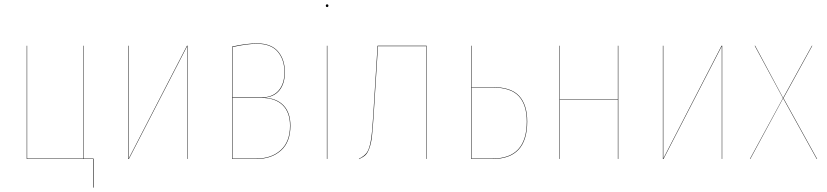

<svg xmlns="http://www.w3.org/2000/svg" viewBox="-20 -726 3777 877"><path d="M361.8 -2H407.2V130.9H404.8V0H102.1V-517.1H104V-2H359.9V-517.1H361.8Z M836.9 -517.1V0H835V-394V-515.1L568.8 0H565.9V-517.1H567.9V-121.1V-2L834 -517.1Z M1182.6 -279.8Q1241.2 -278.8 1273.9 -245.8Q1306.6 -212.9 1306.6 -151.9Q1306.6 -77.1 1263.4 -38.6Q1220.2 0 1152.3 0H1040.5V-513.2Q1104.5 -527.8 1154.3 -527.8Q1218.3 -527.8 1249.8 -491.2Q1281.2 -454.6 1281.2 -396Q1281.2 -343.3 1255.6 -312.5Q1230 -281.7 1182.6 -279.8ZM1154.3 -525.9Q1106.9 -525.9 1042.5 -511.2V-280.8H1172.4Q1224.6 -280.8 1252 -311.8Q1279.3 -342.8 1279.3 -396Q1279.3 -453.6 1248.5 -489.7Q1217.8 -525.9 1154.3 -525.9ZM1152.3 -2Q1219.7 -2 1262.2 -40.3Q1304.7 -78.6 1304.7 -151.9Q1304.7 -212.9 1271 -245.8Q1237.3 -278.8 1174.3 -278.8H1042.5V-2Z M1480 -700.2Q1480 -693.8 1474.1 -693.8Q1468.3 -693.8 1468.3 -700.2Q1468.3 -706.1 1474.1 -706.1Q1480 -706.1 1480 -700.2ZM1475.1 -517.1V0H1473.1V-517.1Z M1704.6 -517.1H1928.7V0H1926.8V-515.1H1706.5L1686.5 -195.8Q1682.6 -135.7 1679 -103.5Q1675.3 -71.3 1667.2 -49.1Q1659.2 -26.9 1649.2 -17.6Q1639.2 -8.3 1619.6 1V-1Q1644.5 -13.2 1655.8 -29.3Q1667 -45.4 1673.6 -82Q1680.2 -118.7 1684.6 -195.8Z M2230.5 -328.1Q2314.5 -328.1 2351.3 -287.8Q2388.2 -247.6 2388.2 -170.9Q2388.2 0 2230.5 0H2132.3V-517.1H2134.3V-328.1ZM2230.5 -2Q2386.2 -2 2386.2 -170.9Q2386.2 -246.6 2349.9 -286.4Q2313.5 -326.2 2230.5 -326.2H2134.3V-2Z M2802.2 0V-271H2537.1V0H2535.2V-517.1H2537.1V-272.9H2802.2V-517.1H2804.2V0Z M3278.8 -517.1V0H3276.9V-394V-515.1L3010.7 0H3007.8V-517.1H3009.8V-121.1V-2L3275.9 -517.1Z M3558.6 -277.8 3712.4 0H3710.4L3557.1 -276.9L3407.2 0H3405.3L3556.2 -277.8L3427.2 -517.1H3429.2L3557.1 -278.8L3688.5 -517.1H3690.4Z"/></svg>

Font: Fira Sans Compressed Two
Style: Regular
Weight: 100
Width: 1
Designer: Carrois Corporate & Edenspiekermann AG
Foundry: Carrois Corporate GbR & Edenspiekermann AG
Version: Version 4.203;PS 004.203;hotconv 1.0.88;makeotf.lib2.5.64775